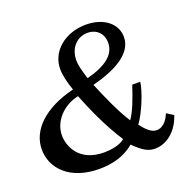

<svg xmlns="http://www.w3.org/2000/svg" viewBox="-101 -622 711 720"><g transform="rotate(-20 254.5 -262.0)"><path d="M483 -110C469 -75 448 -62 430 -62C407 -62 389 -82 371 -105C399 -144 428 -216 433 -254H401C384 -203 369 -161 348 -131C320 -173 287 -247 264 -303C355 -326 433 -366 433 -433C433 -487 384 -525 314 -525C231 -525 167 -472 167 -401C167 -377 174 -347 186 -313C67 -284 -1 -219 -1 -141C-1 -66 60 1 178 1C226 1 278 -10 318 -45C354 -9 375 1 400 1C448 1 492 -36 510 -93ZM309 -494C345 -494 370 -470 370 -433C370 -387 332 -355 252 -334C240 -373 235 -392 235 -411C235 -460 267 -494 309 -494ZM215 -51C116 -51 88 -122 88 -165C88 -221 134 -270 195 -283C218 -225 253 -144 299 -74C279 -56 241 -51 215 -51Z"/></g></svg>

Font: Marck Script
Style: Regular
Weight: 400
Designer: Denis Masharov, Marck Fogel
Foundry: Denis Masharov
Version: Version 1.002